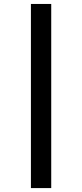

<svg xmlns="http://www.w3.org/2000/svg" viewBox="-20 -750 415 970"><path d="M238.8 200.2H136.2V-730H238.8Z"/></svg>

Font: Sora Medium
Style: Regular
Weight: 500
Designer: Jonathan Barnbrook, Julián Moncada
Foundry: Barnbrook Fonts
Version: Version 2.000